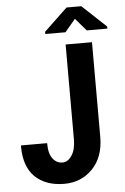

<svg xmlns="http://www.w3.org/2000/svg" viewBox="-60 -945 649 999"><g transform="rotate(-5 264.0 -445.5)"><path d="M304.7 -710.9Q338.9 -710.9 442.4 -710.9Q442.4 -587.9 442.4 -216.8Q442.4 -112.3 383.8 -50.8Q324.2 10.7 235.4 10.7Q138.7 10.7 82 -43.9Q28.3 -97.7 27.3 -198.2Q27.3 -202.1 27.3 -206.1Q28.3 -207 29.3 -208Q63.5 -208 164.1 -208Q164.1 -152.3 184.6 -127Q204.1 -100.6 235.4 -100.6Q263.7 -100.6 284.2 -131.8Q304.7 -162.1 304.7 -216.8Q304.7 -381.8 304.7 -710.9ZM528.3 -785.2Q528.3 -782.2 528.3 -774.4Q502 -774.4 420.9 -774.4Q406.2 -791 364.3 -839.8Q350.6 -823.2 309.6 -774.4Q283.2 -774.4 204.1 -774.4Q204.1 -777.3 204.1 -786.1Q234.4 -815.4 326.2 -902.3Q345.7 -902.3 403.3 -902.3Q434.6 -873 528.3 -785.2Z"/></g></svg>

Font: Noto Sans Hebrew DECATHLON 
Style: Bold
Weight: 400
Designer: Monotype Design Team
Version: Version 2.000;GOOG;noto-fonts:20170220:a8a215d2e889